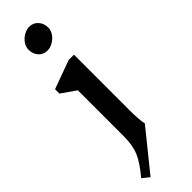

<svg xmlns="http://www.w3.org/2000/svg" viewBox="-366 -849 1113 1113"><g transform="rotate(-45 190.0 -293.0)"><path d="M278 20 81 264 38 230Q98 159 118.5 109Q139 59 139 -15V-390L50 -452V-488L226 -552H269V-99Q269 -59 271.5 -25.5Q274 8 278 20ZM275 -769Q275 -745 260 -723.5Q245 -702 222 -689.5Q199 -677 177 -677Q145 -677 124 -700Q103 -723 103 -758Q103 -782 118 -803.5Q133 -825 156 -837.5Q179 -850 200 -850Q233 -850 254 -826.5Q275 -803 275 -769Z"/></g></svg>

Font: Inknut Antiqua Medium
Style: Regular
Weight: 500
Designer: Claus Eggers Sørensen
Foundry: Claus Eggers Sørensen
Version: Version 1.003; ttfautohint (v1.8.2) -l 8 -r 50 -G 200 -x 14 